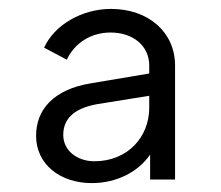

<svg xmlns="http://www.w3.org/2000/svg" viewBox="-20 -775 496 431"><path d="M186 -364C243 -364 291 -390 317 -428V-372H373V-628C373 -702 314 -755 229 -755C164 -755 102 -719 79 -668L130 -641C147 -678 184 -702 228 -702C279 -702 315 -672 315 -628V-610L184 -588C99 -574 61 -528 61 -470C61 -407 114 -364 186 -364ZM122 -472C122 -506 143 -531 197 -541L315 -560V-533C315 -467 266 -413 192 -413C153 -413 122 -437 122 -472Z"/></svg>

Font: Mluvka Light
Style: Regular
Weight: 300
Designer: Modified by Jiří Krblich, Original typeface by Gumpita Rahayu
Foundry: Gumpita Rahayu & Jiří Krblich
Version: Version 2.000;Glyphs 3.1.1 (3134)